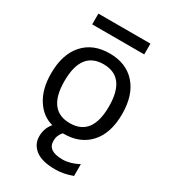

<svg xmlns="http://www.w3.org/2000/svg" viewBox="-221 -810 999 1133"><g transform="rotate(30 278.5 -243.0)"><path d="M130.9 -260.7Q130.9 -60.5 282.2 -60.5Q433.6 -60.5 433.6 -261.2Q433.6 -461.9 282.2 -461.9Q130.9 -461.9 130.9 -260.7ZM105.5 -631.8V-705.1H460V-631.8ZM343.8 218.8Q252.9 218.8 209 184.6Q165 150.4 165 95.7Q165 41 199.2 1Q128.9 -16.6 84.5 -85.4Q40 -154.3 40 -260.7Q40 -390.6 104.5 -462.9Q168.9 -535.2 281.7 -535.2Q394.5 -535.2 459 -462.9Q523.4 -390.6 523.4 -261.2Q523.4 -131.8 459 -60.1Q394.5 11.7 282.2 11.7H276.4Q250 41 251 78.1Q251 146.5 351.6 146.5Q402.3 146.5 460 116.2V196.3Q400.4 218.8 343.8 218.8Z"/></g></svg>

Font: irohakakuC Regular
Style: Regular
Weight: 400
Designer: [Source Han Sans]
Ryoko NISHIZUKA Ë•øÂ°öÊ∂ºÂ≠ê (kana & ideographs); Paul D. Hunt (Latin, Greek & Cyrillic); Wenlong ZHAN
Version: Version 1.001.20160904